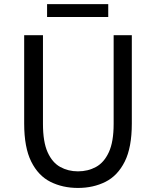

<svg xmlns="http://www.w3.org/2000/svg" viewBox="-20 -905 761 938"><path d="M360.8 13.2Q286.1 13.2 226.6 -16.6Q167 -46.4 132.6 -115.5Q98.1 -184.6 98.1 -301.8V-732.9H189.9V-299.8Q189.9 -211.9 212.6 -161.4Q235.4 -110.8 274.2 -89.4Q313 -67.9 360.8 -67.9Q409.7 -67.9 449 -89.4Q488.3 -110.8 511.7 -161.4Q535.2 -211.9 535.2 -299.8V-732.9H624V-301.8Q624 -184.6 589.4 -115.5Q554.7 -46.4 495.1 -16.6Q435.5 13.2 360.8 13.2ZM210 -821.8V-884.8H508.8V-821.8Z"/></svg>

Font: Source Han Sans CN
Style: Regular
Weight: 400
Designer: Ryoko NISHIZUKA  (kana, bopomofo & ideographs); Paul D. Hunt (Latin, Greek & Cyrillic); Sandoll Communications , Soo-you
Foundry: Adobe
Version: Version 2.004;hotconv 1.0.118;makeotfexe 2.5.65603